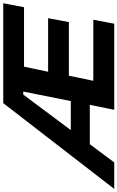

<svg xmlns="http://www.w3.org/2000/svg" viewBox="158 -956 740 1211"><g transform="rotate(-90 528.5 -350.0)"><path d="M985 0H442L473 -154H225L110 0H-57L484 -700H1114L1089 -569H714L682 -417H1020L995 -286H657L625 -132H1010ZM497 -274 557 -574H538L314 -274Z"/></g></svg>

Font: Argentum Sans SemiBold
Style: Italic
Weight: 600
Italic angle: -11°
Designer: Julieta Ulanovsky (font), Cristiano Sobral (main changes and remaster)
Foundry: Julieta Ulanovsky (font), Cristiano Sobral (main changes and remaster)
Version: Version 2.007;June 15, 2022;FontCreator 14.0.0.2814 64-bit; 